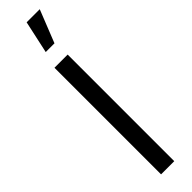

<svg xmlns="http://www.w3.org/2000/svg" viewBox="-334 -943 917 917"><g transform="rotate(-45 124.5 -484.0)"><path d="M139.5 -967.5H228L162.5 -802.5H103.5ZM169 0V-720H80V0Z"/></g></svg>

Font: Hauora Medium
Style: Regular
Weight: 500
Designer: Wayne Shih
Foundry: WCYS
Version: Version 1.001;hotconv 1.0.109;makeotfexe 2.5.65596